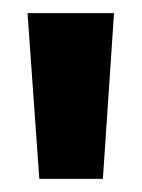

<svg xmlns="http://www.w3.org/2000/svg" viewBox="-20 -733 216 293"><path d="M40 -460 22 -713H154L137 -460Z"/></svg>

Font: Bricolage Grotesque 48pt Condensed ExtraBold
Style: Bold
Weight: 700
Version: Version 1.000;gftools[0.9.30]